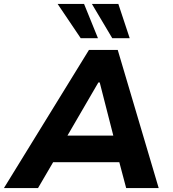

<svg xmlns="http://www.w3.org/2000/svg" viewBox="-49 -960 882 980"><path d="M-29 0 405 -705H552L761 0H595L543 -196L600 -132H182L259 -195L145 0ZM453 -539 275 -233 256 -268H570L538 -234L460 -539ZM524 -765 420 -940H555L613 -765ZM363 -765 245 -940H380L451 -765Z"/></svg>

Font: Nunito Sans 6pt ExtraBold
Style: Italic
Weight: 800
Italic angle: -9°
Version: Version 3.101;gftools[0.9.27]